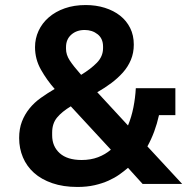

<svg xmlns="http://www.w3.org/2000/svg" viewBox="-20 -730 753 762"><path d="M488 -64Q473 -51 454 -37.5Q435 -24 410.5 -13Q386 -2 355.5 5Q325 12 287 12Q231 12 187.5 -3Q144 -18 115 -44Q86 -70 71 -105.5Q56 -141 56 -182Q56 -219 67 -247.5Q78 -276 97 -299.5Q116 -323 142 -341.5Q168 -360 197 -377Q166 -412 142.5 -453.5Q119 -495 119 -543Q119 -577 133 -607.5Q147 -638 173.5 -661Q200 -684 237 -697Q274 -710 320 -710Q361 -710 396 -699Q431 -688 456.5 -668Q482 -648 496.5 -619Q511 -590 511 -553Q511 -520 499.5 -492.5Q488 -465 468 -442.5Q448 -420 422 -400.5Q396 -381 366 -364L488 -232Q502 -266 509.5 -304Q517 -342 519 -380H676V-273H611Q596 -205 565 -149L703 0H546ZM316 -611Q284 -611 263 -592.5Q242 -574 242 -543V-536Q242 -513 256.5 -490.5Q271 -468 302 -433Q340 -456 364.5 -481Q389 -506 389 -539V-545Q389 -577 367.5 -594Q346 -611 316 -611ZM304 -95Q340 -95 369 -106Q398 -117 420 -136L261 -308Q226 -287 206.5 -263.5Q187 -240 187 -204V-193Q187 -149 217 -122Q247 -95 304 -95Z"/></svg>

Font: IBM Plex Sans Hebrew SemiBold
Style: Regular
Weight: 600
Designer: Mike Abbink, Paul van der Laan, Pieter van Rosmalen, Yanek Iontef
Foundry: Bold Monday
Version: Version 1.2